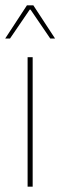

<svg xmlns="http://www.w3.org/2000/svg" viewBox="-20 -700 227 720"><path d="M102.5 0H83.5V-485.5H102.5ZM-0.5 -555.5 81 -680H105L186.5 -555.5H168.5L94.5 -664H91.5L17.5 -555.5H-0.5Z"/></svg>

Font: Anek Devanagari Thin
Style: Regular
Weight: 250
Designer: Kailash Malviya (Devanagari) & Yesha Goshar (Latin)
Foundry: Ek Type
Version: Version 1.003